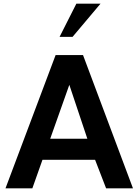

<svg xmlns="http://www.w3.org/2000/svg" viewBox="-20 -1020 750 1040"><path d="M524.4 -1000 373 -820.3H302.7L393.6 -1000ZM700.2 0H554.7L495.1 -154.3H210L155.3 0H9.8L281.2 -721.7H429.7ZM453.1 -268.6 355.5 -560.5 252 -268.6Z"/></svg>

Font: FreeUniversal
Style: Bold
Weight: 700
Version: Version 1.001